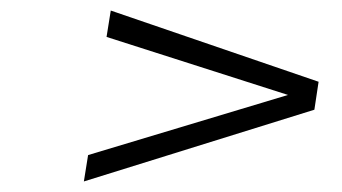

<svg xmlns="http://www.w3.org/2000/svg" viewBox="-20 -530 649 364"><path d="M139 -186 147 -236 526 -350 182 -460 190 -510 584 -375 576 -322Z"/></svg>

Font: Exo Thin Light
Style: Italic
Weight: 300
Italic angle: -9°
Version: Version 2.000